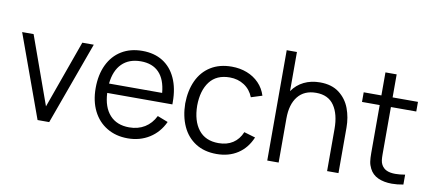

<svg xmlns="http://www.w3.org/2000/svg" viewBox="-63 -872 2501 1111"><g transform="rotate(10 1188.0 -317.0)"><path d="M262.7 0H194.3L18.1 -485.8H85.4L228.5 -86.4L371.6 -485.8H439Z M724.6 -438.5Q655.3 -438.5 614 -397.7Q572.8 -356.9 564.9 -279.8H877Q870.1 -358.4 831.5 -398.4Q793 -438.5 724.6 -438.5ZM564 -224.6Q567.9 -141.1 609.1 -95.7Q650.4 -50.3 723.1 -50.3Q774.9 -50.3 814 -74.2Q853 -98.1 875.5 -143.6L937.5 -119.6Q908.2 -56.2 852.5 -21.2Q796.9 13.7 725.6 13.7Q655.8 13.7 603 -18.1Q550.3 -49.8 521.7 -107.2Q493.2 -164.6 493.2 -240.7Q493.2 -319.3 521.2 -377.9Q549.3 -436.5 601.1 -468Q652.8 -499.5 723.1 -499.5Q793 -499.5 843 -468.3Q893.1 -437 919.9 -378.2Q946.8 -319.3 946.8 -238.8V-224.6Z M1247.6 13.7Q1175.3 13.7 1124.3 -18.8Q1073.2 -51.3 1046.6 -109.4Q1020 -167.5 1019 -243.2Q1020 -319.8 1046.9 -377.7Q1073.7 -435.5 1125 -467.5Q1176.3 -499.5 1248 -499.5Q1296.9 -499.5 1338.1 -483.4Q1379.4 -467.3 1408.7 -437Q1438 -406.7 1451.2 -364.7L1386.7 -344.2Q1369.6 -387.7 1332.5 -411.9Q1295.4 -436 1247.6 -436Q1169.9 -436 1130.1 -384Q1090.3 -332 1089.4 -243.2Q1090.3 -153.3 1130.6 -101.8Q1170.9 -50.3 1247.6 -50.3Q1297.4 -50.3 1332 -72.8Q1366.7 -95.2 1384.8 -138.7L1451.2 -119.1Q1424.3 -54.7 1371.8 -20.5Q1319.3 13.7 1247.6 13.7Z M1767.1 -498.5Q1835.9 -498.5 1879.6 -465.1Q1923.3 -431.6 1942.9 -379.2Q1962.4 -326.7 1962.4 -267.1V0H1895.5V-248Q1895.5 -334 1861.1 -384.5Q1826.7 -435.1 1754.9 -435.1Q1685.5 -435.1 1648.2 -388.7Q1610.8 -342.3 1610.8 -259.3V0H1543.9V-648.4H1604V-418.5Q1630.9 -457.5 1672.6 -478Q1714.4 -498.5 1767.1 -498.5Z M2194.8 -429.2V-151.9Q2194.8 -129.9 2196.8 -116Q2198.7 -102.1 2204.6 -91.3Q2215.8 -70.8 2235.8 -61.8Q2255.9 -52.7 2286.6 -52.7Q2312.5 -52.7 2343.8 -58.1V0Q2308.1 6.8 2276.9 6.8Q2230 6.8 2195.6 -8.8Q2161.1 -24.4 2144.5 -58.1Q2134.8 -77.1 2131.8 -97.4Q2128.9 -117.7 2128.9 -147.9V-429.2H2024.9V-485.8H2128.9V-621.1H2194.8V-485.8H2343.8V-429.2Z"/></g></svg>

Font: Potro Sans Bangla
Style: Regular
Weight: 400
Designer: Jayed Ahsan Saad
Foundry: Codepotro
Version: Potro Sans Bangla; Version 0.905